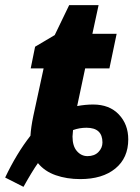

<svg xmlns="http://www.w3.org/2000/svg" viewBox="-74 -684 543 744"><path d="M-54 4Q-10 -89 44 -158Q46 -191 55 -234L95 -419H45L62 -503L138 -548L194 -664H308L284 -553H378L350 -419H256L225 -273Q257 -279 287 -279Q350 -279 386.5 -240.5Q423 -202 423 -144Q423 -72 373 -31Q323 10 237 10Q185 10 142 -5Q99 -20 73 -52Q51 -21 17 40ZM323 -132Q323 -189 261 -189Q234 -189 209 -180Q207 -162 207 -155Q207 -118 224 -98.5Q241 -79 265 -79Q292 -79 307.5 -95Q323 -111 323 -132Z"/></svg>

Font: Noto Sans UI CondBlack
Style: Italic
Weight: 900
Width: 3
Italic angle: -12°
Designer: Monotype Design Team
Foundry: Monotype Imaging Inc.
Version: Version 1.001